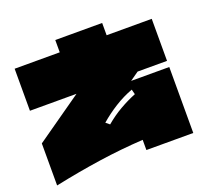

<svg xmlns="http://www.w3.org/2000/svg" viewBox="-134 -896 1189 1116"><g transform="rotate(-20 460.0 -338.0)"><path d="M36 -401V-661H315V-737H605V-661H884V-401H702L648 -363H884V45H594V-18Q458 -10 321 10Q184 30 36 61V-199L324 -401ZM642 -283 634 -314Q577 -293 523.5 -259.5Q470 -226 424 -186L447 -167Q493 -206 542.5 -234.5Q592 -263 642 -283Z"/></g></svg>

Font: ChangwonDangamAsac Bold
Style: Regular
Weight: 700
Designer: Choi Chi-young, Lee Youngbeen, Kim Jungjin, Yoon Jihee, Han Dohee
Foundry: YoonDesign Inc.
Version: Version 1.010;Build 20210623